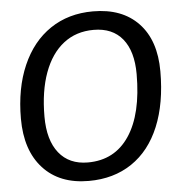

<svg xmlns="http://www.w3.org/2000/svg" viewBox="-52 -760 790 820"><g transform="rotate(-5 343.5 -350.0)"><path d="M30 -280Q30 -410 72.5 -507.5Q115 -605 193 -657.5Q271 -710 376 -710Q501 -710 571 -636.5Q641 -563 641 -430Q641 -293 600 -194Q559 -95 481 -42.5Q403 10 296 10Q171 10 100.5 -67Q30 -144 30 -280ZM539 -427Q539 -525 496 -578Q453 -631 372 -631Q297 -631 243 -589Q189 -547 160 -468Q131 -389 131 -280Q131 -179 175 -124Q219 -69 299 -69Q414 -69 476.5 -162.5Q539 -256 539 -427Z"/></g></svg>

Font: Krub Medium
Style: Italic
Weight: 500
Italic angle: -8°
Designer: Ekaluck Peanpanawate
Foundry: Cadson Demak Co.,Ltd.
Version: Version 1.000; ttfautohint (v1.6)